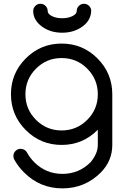

<svg xmlns="http://www.w3.org/2000/svg" viewBox="-20 -782 665 1036"><path d="M312.5 -468.8Q231.4 -468.8 174.3 -411.6Q117.2 -354.5 117.2 -273.4Q117.2 -192.4 174.3 -135.3Q231.4 -78.1 312.5 -78.1Q393.6 -78.1 450.7 -135.3Q507.8 -192.4 507.8 -273.4Q507.8 -354.5 450.7 -411.6Q393.6 -468.8 312.5 -468.8ZM507.8 -82Q506.8 -81.1 505.9 -80.1Q425.8 0 312.5 0Q199.2 0 119.1 -80.1Q39.1 -160.2 39.1 -273.4Q39.1 -386.7 119.1 -466.8Q199.2 -546.9 312.5 -546.9Q425.8 -546.9 505.9 -466.8Q585.9 -386.7 585.9 -273.4V0Q585.9 85.4 524.4 148.4Q438.5 234.4 316.9 234.4Q195.3 234.4 109.9 148.4Q78.1 117.2 58.1 80.6Q52.2 71.8 52.2 60.1Q52.2 43.9 63.7 32.5Q75.2 21 91.3 21Q107.4 21 119.1 32.2Q124 37.6 127.4 43.9Q142.1 70.3 165 93.3Q228 156.2 316.9 156.2Q405.8 156.2 468.8 93.3Q507.8 46.4 507.8 0ZM159.2 -722.7Q159.2 -738.8 170.7 -750.2Q182.1 -761.7 198.2 -761.7Q214.4 -761.7 225.8 -750.2Q237.3 -738.8 237.3 -722.7Q237.3 -706.5 260.3 -695.1Q283.2 -683.6 315.4 -683.6Q347.7 -683.6 370.8 -695.1Q394 -706.5 394 -722.7Q394 -738.8 405.5 -750.2Q417 -761.7 433.1 -761.7Q449.2 -761.7 460.7 -750.2Q472.2 -738.8 472.2 -722.7Q469.7 -671.4 426.3 -640.1Q380.4 -605.5 315.4 -605.5Q250.5 -605.5 204.8 -639.9Q159.2 -674.3 159.2 -722.7Z"/></svg>

Font: Comfortaa
Style: Regular
Weight: 400
Designer: Johan Aakerlund - aajohan
Foundry: Johan Aakerlund
Version: Version 2.004 2013